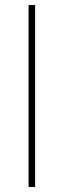

<svg xmlns="http://www.w3.org/2000/svg" viewBox="-20 -743 253 763"><path d="M119.5 -723V0H93.5V-723Z"/></svg>

Font: Lato Thin
Style: Regular
Weight: 200
Designer: Lukasz Dziedzic
Foundry: tyPoland Lukasz Dziedzic
Version: Version 2.007; 2014-02-27